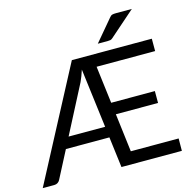

<svg xmlns="http://www.w3.org/2000/svg" viewBox="-131 -1056 1191 1185"><g transform="rotate(-15 464.0 -463.0)"><path d="M467 -266 419.5 -644Q413 -623 406 -605.5Q399 -588 392 -572L233.5 -266ZM886.5 -79 886 0H500L475.5 -196H197.5L107.5 -22.5Q102.5 -12.5 93 -6.2Q83.5 0 70.5 0H-3L375 -716.5H886V-637.5H512L541.5 -399.5H820.5V-323.5H551L581 -79ZM814.5 -926 651.5 -783Q644 -776 637 -774.5Q630 -773 620 -773H556L671.5 -910Q680 -921 688.8 -923.5Q697.5 -926 714 -926Z"/></g></svg>

Font: Lato
Style: Regular
Weight: 400
Designer: Lukasz Dziedzic with Adam Twardoch and Botio Nikoltchev
Foundry: tyPoland Lukasz Dziedzic
Version: Version 2.015; 2015-08-06; http://www.latofonts.com/